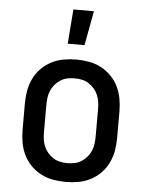

<svg xmlns="http://www.w3.org/2000/svg" viewBox="-55 -810 659 866"><g transform="rotate(5 275.0 -377.0)"><path d="M275 12Q246 12 217.5 7Q189 2 163 -11.5Q137 -25 116.5 -46Q96 -67 83.5 -93Q71 -119 66 -147.5Q61 -176 61 -205V-325Q61 -354 66 -382.5Q71 -411 83.5 -437Q96 -463 116.5 -484Q137 -505 163 -518.5Q189 -532 217.5 -537Q246 -542 275 -542Q304 -542 332.5 -537Q361 -532 387 -518.5Q413 -505 433.5 -484Q454 -463 466.5 -437Q479 -411 484 -382.5Q489 -354 489 -325V-205Q489 -176 484 -147.5Q479 -119 466.5 -93Q454 -67 433.5 -46Q413 -25 387 -11.5Q361 2 332.5 7Q304 12 275 12ZM275 -73Q292 -73 308.5 -76.5Q325 -80 339 -89Q353 -98 364 -111Q375 -124 381.5 -139.5Q388 -155 390 -171.5Q392 -188 392 -205V-325Q392 -342 390 -358.5Q388 -375 381.5 -390.5Q375 -406 364 -419Q353 -432 339 -441Q325 -450 308.5 -453.5Q292 -457 275 -457Q258 -457 241.5 -453.5Q225 -450 211 -441Q197 -432 186 -419Q175 -406 168.5 -390.5Q162 -375 160 -358.5Q158 -342 158 -325V-205Q158 -188 160 -171.5Q162 -155 168.5 -139.5Q175 -124 186 -111Q197 -98 211 -89Q225 -80 241.5 -76.5Q258 -73 275 -73ZM230 -610 242 -766H335L306 -610Z"/></g></svg>

Font: Lode Dark Term
Style: Bold
Weight: 700
Monospace: yes
Designer: Belleve Invis
Foundry: Belleve Invis
Version: Version 29.2.0